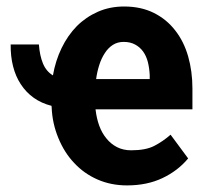

<svg xmlns="http://www.w3.org/2000/svg" viewBox="-20 -558 640 588"><path d="M369.1 9.8Q430.2 9.8 477.3 -12.5Q524.4 -34.7 556.2 -72.8L502.4 -145.5Q479 -125 452.6 -111.3Q426.3 -97.7 381.8 -97.7Q357.4 -97.7 338.4 -107.4Q319.3 -117.2 305.7 -134.3Q292 -150.9 283.9 -173.1Q275.9 -195.3 272.9 -220.7L272.5 -223.1H569.3V-287.1Q569.3 -339.4 556.2 -385.3Q543 -431.2 516.6 -464.8Q490.2 -499 450.9 -518.6Q411.6 -538.1 359.9 -538.1Q316.4 -538.1 279.8 -522Q243.2 -505.9 215.3 -478Q187.5 -449.7 168.7 -410.9Q149.9 -372.1 142.1 -327.1Q121.6 -339.4 111.6 -363.5Q101.6 -387.7 99.1 -421.9H12.7Q12.2 -385.7 20 -355Q27.8 -324.2 43.5 -300.3Q59.6 -275.4 83.3 -258.5Q106.9 -241.7 137.7 -233.9L138.2 -229.5Q140.1 -180.2 158.7 -135.3Q177.2 -90.3 207 -59.1Q237.3 -26.4 278.6 -8.3Q319.8 9.8 369.1 9.8ZM358.9 -429.7Q378.9 -429.7 393.8 -421.6Q408.7 -413.6 418.5 -399.9Q428.2 -386.2 432.9 -367.7Q437.5 -349.1 438.5 -328.1V-315.9H274.4Q277.3 -337.9 283.9 -358.6Q290.5 -379.4 300.8 -395Q311 -411.1 325.4 -420.4Q339.8 -429.7 358.9 -429.7Z"/></svg>

Font: Roboto Mono SemiBold
Style: Regular
Weight: 600
Monospace: yes
Designer: Google
Version: Version 3.000